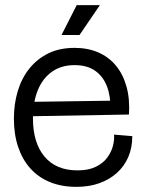

<svg xmlns="http://www.w3.org/2000/svg" viewBox="-20 -713 558 746"><path d="M277 13Q219 13 174 -5.5Q129 -24 98 -58.5Q67 -93 50.5 -142Q34 -191 34 -252Q34 -309 49 -359Q64 -409 94 -446.5Q124 -484 167.5 -505.5Q211 -527 270 -527Q321 -527 361.5 -509.5Q402 -492 430 -458.5Q458 -425 471.5 -376.5Q485 -328 481 -268L80 -261V-317L429 -322L409 -290Q410 -341 395 -379Q380 -417 349 -438.5Q318 -460 270 -460Q218 -460 181.5 -434Q145 -408 126.5 -361.5Q108 -315 108 -254Q108 -158 153 -104.5Q198 -51 281 -51Q324 -51 352.5 -65Q381 -79 397 -101Q413 -123 419 -147Q425 -171 423 -190L494 -184Q494 -139 478.5 -103Q463 -67 434 -41Q405 -15 365.5 -1Q326 13 277 13ZM289 -577H219L278 -693H368Z"/></svg>

Font: Bricolage Grotesque 48pt Condensed ExtraBold Light
Style: Regular
Weight: 300
Version: Version 1.000;gftools[0.9.30]